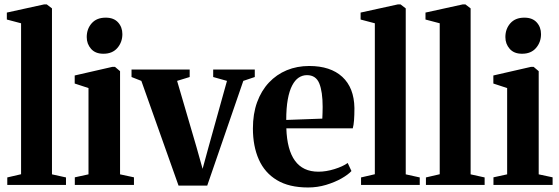

<svg xmlns="http://www.w3.org/2000/svg" viewBox="-20 -838 2534 870"><path d="M75.5 -48.5V-732.5L11 -749.5V-781L179.5 -818H192L215.5 -800V-48L279 -34V0H13V-34Z M319 0V-34.5L381 -48V-439L318.5 -459.5V-496L489 -535H501L524 -515.5V-48L587 -34.5V0ZM448 -594.5Q412 -594.5 392.5 -616.8Q373 -639 373 -670Q373 -707 395.5 -732.5Q418 -758 458.5 -758H459.5Q495.5 -758 515 -736.5Q534.5 -715 534.5 -683.5Q534.5 -647 512 -620.8Q489.5 -594.5 449 -594.5Z M789 3 620.5 -471.5 576 -489V-523H839.5V-489L782.5 -471.5L870.5 -171L898 -73L924.5 -170L1008.5 -471.5L946 -489V-523H1134.5V-489L1082.5 -471.5L919 3Z M1376 11.5Q1290 11.5 1234.8 -21.8Q1179.5 -55 1152.8 -115.2Q1126 -175.5 1126 -256Q1126 -322.5 1145 -374.8Q1164 -427 1198.5 -463.8Q1233 -500.5 1279.5 -519.8Q1326 -539 1381 -539Q1477.5 -539 1531 -489.8Q1584.5 -440.5 1586 -348.5Q1586 -315.5 1584.2 -293Q1582.5 -270.5 1578.5 -256.5H1277.5Q1279 -208 1288.8 -171.2Q1298.5 -134.5 1316.5 -109.8Q1334.5 -85 1361 -72.5Q1387.5 -60 1423 -60Q1457.5 -60 1495.5 -71.8Q1533.5 -83.5 1555.5 -99.5L1572.5 -63Q1557.5 -46.5 1527 -29.2Q1496.5 -12 1457.2 -0.2Q1418 11.5 1376 11.5ZM1277 -294.5 1440.5 -300.5Q1441 -314 1441.5 -327Q1442 -340 1442 -353.5Q1442 -422.5 1426.8 -460Q1411.5 -497.5 1371 -497.5Q1350.5 -497.5 1333.5 -486.2Q1316.5 -475 1303.8 -450.5Q1291 -426 1284 -387.5Q1277 -349 1277 -294.5Z M1678.5 -48.5V-732.5L1614 -749.5V-781L1782.5 -818H1795L1818.5 -800V-48L1882 -34V0H1616V-34Z M1972.5 -48.5V-732.5L1908 -749.5V-781L2076.5 -818H2089L2112.5 -800V-48L2176 -34V0H1910V-34Z M2216 0V-34.5L2278 -48V-439L2215.5 -459.5V-496L2386 -535H2398L2421 -515.5V-48L2484 -34.5V0ZM2345 -594.5Q2309 -594.5 2289.5 -616.8Q2270 -639 2270 -670Q2270 -707 2292.5 -732.5Q2315 -758 2355.5 -758H2356.5Q2392.5 -758 2412 -736.5Q2431.5 -715 2431.5 -683.5Q2431.5 -647 2409 -620.8Q2386.5 -594.5 2346 -594.5Z"/></svg>

Font: Merriweather 96pt
Style: Bold
Weight: 700
Version: Version 2.100